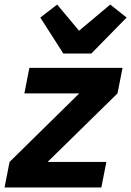

<svg xmlns="http://www.w3.org/2000/svg" viewBox="-31 -823 576 843"><path d="M370 -588H247L146 -746L220 -803L316 -688L453 -803L525 -746ZM414 0H-11L11 -112L317 -413H76L98 -525H507L485 -413L178 -112H436Z"/></svg>

Font: Aneliza
Style: Bold Italic
Weight: 700
Italic angle: -11.31°
Designer: Mike Abbink, Paul van der Laan, Pieter van Rosmalen
Foundry: Bold Monday
Version: Version 3.0